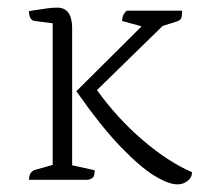

<svg xmlns="http://www.w3.org/2000/svg" viewBox="-20 -471 538 503"><path d="M56 0Q56 -21 72 -26L118 -39V-410L71 -416Q56 -418 56 -442Q88 -447 103 -449Q118 -451 130 -451Q169 -451 169 -397V-38L228 -25Q228 -13 225 -8Q222 -3 211 0ZM445 12Q422 12 385.5 -10Q349 -32 297.5 -85Q246 -138 180 -232L351 -402L300 -416Q300 -433 312 -443H457Q457 -427 454 -422Q451 -417 441 -414L406 -403L234 -235Q288 -160 355 -103Q422 -46 483 -20Q483 -6 471.5 3Q460 12 445 12Z"/></svg>

Font: Petrona ExtraLight
Style: Regular
Weight: 200
Designer: Ringo R. Seeber
Foundry: Ringo R. Seeber
Version: Version 2.001; ttfautohint (v1.8.3)